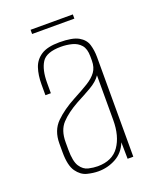

<svg xmlns="http://www.w3.org/2000/svg" viewBox="-117 -655 585 730"><g transform="rotate(-20 176.0 -290.0)"><path d="M155 7Q134 7 110 1Q86 -5 68.5 -29.5Q51 -54 51 -108V-143Q51 -196 83 -227.5Q115 -259 164 -285Q200 -304 224.5 -319Q249 -334 262 -352Q275 -370 275 -397V-414Q275 -445 261.5 -460.5Q248 -476 226.5 -481.5Q205 -487 182 -487Q123 -487 104.5 -458Q86 -429 86 -376V-334H64V-378Q64 -415 73.5 -443.5Q83 -472 108.5 -488.5Q134 -505 182 -505Q235 -505 259.5 -491Q284 -477 291 -453.5Q298 -430 298 -403V0H275L274 -67Q259 -29 226 -11Q193 7 155 7ZM159 -12Q218 -12 246 -52Q274 -92 274 -157V-338Q260 -317 230.5 -300Q201 -283 170 -267Q125 -242 100 -215Q75 -188 75 -140V-110Q75 -62 88.5 -41.5Q102 -21 122 -16.5Q142 -12 159 -12ZM96 -570V-587H267V-570Z"/></g></svg>

Font: Alumni Sans SC Thin
Style: Regular
Weight: 100
Designer: Robert E. Leuschke
Foundry: Robert E. Leuschke
Version: Version 1.018